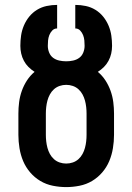

<svg xmlns="http://www.w3.org/2000/svg" viewBox="-20 -755 540 783"><path d="M250 8Q223 8 195.5 2.5Q168 -3 144.5 -17Q121 -31 103 -52Q85 -73 74.5 -98Q64 -123 59.5 -150.5Q55 -178 55 -205V-292Q55 -315 58 -338.5Q61 -362 69 -384.5Q77 -407 90 -427Q103 -447 121 -462Q107 -471 96 -482Q85 -493 77.5 -507Q70 -521 66.5 -536.5Q63 -552 63 -568Q63 -589 66 -610Q69 -631 77.5 -651Q86 -671 99.5 -687.5Q113 -704 131 -715Q149 -726 170 -730.5Q191 -735 213 -735V-639Q201 -639 193 -630.5Q185 -622 181 -611.5Q177 -601 176 -590Q175 -579 175 -568Q175 -554 180.5 -540.5Q186 -527 197 -519Q208 -511 222 -508Q236 -505 250 -505Q264 -505 278 -508Q292 -511 303 -519Q314 -527 319.5 -540.5Q325 -554 325 -568Q325 -579 324 -590Q323 -601 319 -611.5Q315 -622 307 -630.5Q299 -639 287 -639V-735Q309 -735 330 -730.5Q351 -726 369 -715Q387 -704 400.5 -687.5Q414 -671 422.5 -651Q431 -631 434 -610Q437 -589 437 -568Q437 -552 433.5 -536.5Q430 -521 422.5 -507Q415 -493 404 -482Q393 -471 379 -462Q397 -447 410 -427Q423 -407 431 -384.5Q439 -362 442 -338.5Q445 -315 445 -292V-205Q445 -178 440.5 -150.5Q436 -123 425.5 -98Q415 -73 397 -52Q379 -31 355.5 -17Q332 -3 304.5 2.5Q277 8 250 8ZM250 -88Q264 -88 277 -92.5Q290 -97 300 -106Q310 -115 316.5 -127Q323 -139 326.5 -152Q330 -165 331.5 -178.5Q333 -192 333 -205V-292Q333 -305 331.5 -318.5Q330 -332 326.5 -345Q323 -358 316.5 -370Q310 -382 300 -391Q290 -400 277 -404.5Q264 -409 250 -409Q236 -409 223 -404.5Q210 -400 200 -391Q190 -382 183.5 -370Q177 -358 173.5 -345Q170 -332 168.5 -318.5Q167 -305 167 -292V-205Q167 -192 168.5 -178.5Q170 -165 173.5 -152Q177 -139 183.5 -127Q190 -115 200 -106Q210 -97 223 -92.5Q236 -88 250 -88Z"/></svg>

Font: Iosevka Curly Slab
Style: Bold
Weight: 700
Monospace: yes
Designer: Belleve Invis
Foundry: Belleve Invis
Version: Version 22.1.2; ttfautohint (v1.8.4)